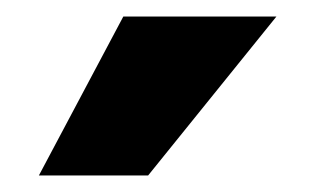

<svg xmlns="http://www.w3.org/2000/svg" viewBox="-20 -712 380 232"><path d="M314 -692 159 -500H27L129 -692Z"/></svg>

Font: Overused Grotesk ExtraBold
Style: Regular
Weight: 800
Version: Version 0.004